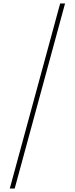

<svg xmlns="http://www.w3.org/2000/svg" viewBox="-20 -819 428 1098"><path d="M324 -799 36 259H64L352 -799Z"/></svg>

Font: Noto Serif Sinhala Thin
Style: Regular
Weight: 100
Designer: Jelle Bosma - Monotype Design Team
Foundry: Monotype Imaging Inc.
Version: Version 2.007